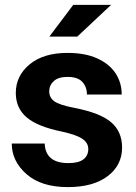

<svg xmlns="http://www.w3.org/2000/svg" viewBox="-20 -754 556 784"><path d="M295.5 -604.5H181.5L279 -734H433.5ZM256.5 10Q148.5 10 88.2 -43Q28 -96 28 -168H162.5Q165.5 -88 259.5 -88Q300.5 -88 320.5 -103.2Q340.5 -118.5 340.5 -145.5Q340.5 -170.5 316.5 -187Q292.5 -203.5 233.5 -216.5Q134.5 -236.5 89.5 -274.2Q44.5 -312 44.5 -374.5Q44.5 -444.5 101 -491.2Q157.5 -538 255.5 -538Q328 -538 377.2 -515.5Q426.5 -493 451.8 -454.8Q477 -416.5 477 -368H335Q335 -399 316.2 -419.5Q297.5 -440 255.5 -440Q218.5 -440 199.8 -423Q181 -406 181 -381Q181 -356 201.2 -340.8Q221.5 -325.5 286 -313Q389 -293 433.8 -254.8Q478.5 -216.5 478.5 -151.5Q478.5 -79.5 419.8 -34.8Q361 10 256.5 10Z"/></svg>

Font: Roberto Sans
Style: Bold
Weight: 700
Designer: Google (font) & Cristiano Sobral (main changes)
Version: Version 1.000;October 12, 2021;FontCreator 14.0.0.2814 64-bi